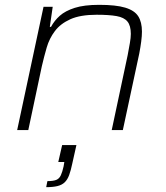

<svg xmlns="http://www.w3.org/2000/svg" viewBox="-20 -538 688 794"><path d="M51 0 160 -510H198L186 -427H191Q205 -453 227.5 -473Q250 -493 289 -505.5Q328 -518 390 -518Q459 -518 497.5 -506.5Q536 -495 551.5 -471Q567 -447 567 -407Q567 -390 564 -366.5Q561 -343 556 -317L488 0H442L508 -310Q513 -337 517 -359.5Q521 -382 521 -398Q521 -432 507 -449Q493 -466 462 -471.5Q431 -477 380 -477Q312 -477 271 -458.5Q230 -440 207 -409.5Q184 -379 173 -341Q162 -303 153 -264L97 0ZM171 236 176 211Q200 211 212.5 206Q225 201 231.5 187Q238 173 243 150L246 132H221L237 62H296L279 138Q273 167 266 186Q259 205 247.5 216Q236 227 217.5 231.5Q199 236 171 236Z"/></svg>

Font: Saira SemiExpanded ExtraLight
Style: Italic
Weight: 250
Width: 6
Italic angle: -12°
Designer: Hector Gatti with collaboration of the Omnibus-Type team
Foundry: Omnibus-Type
Version: Version 1.101